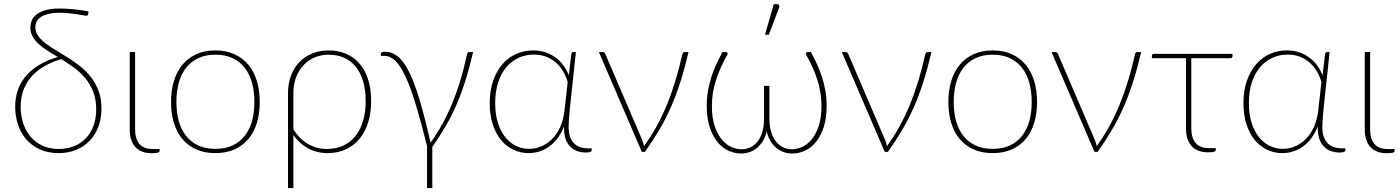

<svg xmlns="http://www.w3.org/2000/svg" viewBox="-20 -750 6912 948"><path d="M415.5 -680.5Q415 -675 412.2 -673.8Q409.5 -672.5 404 -672.5Q401.5 -672.5 389.2 -674.8Q377 -677 359 -679.8Q341 -682.5 319.2 -684.8Q297.5 -687 276 -687Q242 -687 218.8 -681.2Q195.5 -675.5 181.2 -665.8Q167 -656 160.8 -643Q154.5 -630 154.5 -615.5Q154.5 -592 168.5 -572.5Q182.5 -553 205.5 -535.5Q228.5 -518 257.8 -500.8Q287 -483.5 317.8 -464Q348.5 -444.5 377.8 -421Q407 -397.5 430 -367.8Q453 -338 467 -300.2Q481 -262.5 481 -214.5Q481 -163 465 -122.2Q449 -81.5 420.8 -53Q392.5 -24.5 354 -9.2Q315.5 6 270 6Q217 6 176.8 -12.5Q136.5 -31 109.5 -62.2Q82.5 -93.5 68.8 -135Q55 -176.5 55 -223Q55 -269 69 -307.8Q83 -346.5 110 -377.2Q137 -408 176 -431Q215 -454 265.5 -468.5Q238.5 -484.5 214 -500Q189.5 -515.5 170.8 -532.8Q152 -550 141 -569.8Q130 -589.5 130 -614Q130 -632 137 -649Q144 -666 161 -679Q178 -692 205.8 -700Q233.5 -708 275.5 -708Q289 -708 306.5 -707Q324 -706 342.8 -704.2Q361.5 -702.5 380.5 -699.8Q399.5 -697 417 -693.5ZM455 -211Q455 -260 440 -297.5Q425 -335 400.8 -364.2Q376.5 -393.5 345.5 -416Q314.5 -438.5 283 -458Q241 -446 204.2 -426Q167.5 -406 140.2 -377Q113 -348 97.5 -309.8Q82 -271.5 82 -222.5Q82 -181.5 93.8 -143.8Q105.5 -106 129 -77.2Q152.5 -48.5 187.8 -31.5Q223 -14.5 270 -14.5Q311 -14.5 345 -28Q379 -41.5 403.5 -66.8Q428 -92 441.5 -128.5Q455 -165 455 -211Z M620.5 -493H647V-112Q647 -64 668.5 -39Q690 -14 736.5 -14H768V-5Q768 0.5 760.2 3.5Q752.5 6.5 729.5 6.5Q676 6.5 648.2 -24Q620.5 -54.5 620.5 -111Z M1043.5 -501Q1096 -501 1136.8 -482.8Q1177.5 -464.5 1205.5 -431.2Q1233.5 -398 1248 -351Q1262.5 -304 1262.5 -246.5Q1262.5 -189 1248 -142.2Q1233.5 -95.5 1205.5 -62.5Q1177.5 -29.5 1136.8 -11.8Q1096 6 1043.5 6Q991 6 950.2 -11.8Q909.5 -29.5 881.5 -62.5Q853.5 -95.5 839 -142.2Q824.5 -189 824.5 -246.5Q824.5 -304 839 -351Q853.5 -398 881.5 -431.2Q909.5 -464.5 950.2 -482.8Q991 -501 1043.5 -501ZM1043.5 -15Q1091.5 -15 1127.5 -31.5Q1163.5 -48 1187.8 -78.5Q1212 -109 1224 -151.5Q1236 -194 1236 -246.5Q1236 -299 1224 -342Q1212 -385 1187.8 -415.8Q1163.5 -446.5 1127.5 -463.2Q1091.5 -480 1043.5 -480Q995.5 -480 959.5 -463.2Q923.5 -446.5 899.2 -415.8Q875 -385 863 -342Q851 -299 851 -246.5Q851 -194 863 -151.5Q875 -109 899.2 -78.5Q923.5 -48 959.5 -31.5Q995.5 -15 1043.5 -15Z M1402 -289Q1402 -338 1417 -377.2Q1432 -416.5 1458.8 -444Q1485.5 -471.5 1522.5 -486.2Q1559.5 -501 1603 -501Q1648 -501 1686.2 -485.5Q1724.5 -470 1752.8 -438.8Q1781 -407.5 1796.8 -360.2Q1812.5 -313 1812.5 -249.5Q1812.5 -195.5 1798.8 -149Q1785 -102.5 1757.8 -68Q1730.5 -33.5 1690.2 -13.8Q1650 6 1597 6Q1544.5 6 1501 -17.8Q1457.5 -41.5 1428.5 -83.5V178.5H1402ZM1428.5 -111.5Q1460 -62.5 1502 -38.5Q1544 -14.5 1593 -14.5Q1641.5 -14.5 1677.5 -32.2Q1713.5 -50 1737.5 -81.5Q1761.5 -113 1773.5 -156Q1785.5 -199 1785.5 -249.5Q1785.5 -308 1772 -351.5Q1758.5 -395 1734.2 -423.5Q1710 -452 1676.5 -466Q1643 -480 1603 -480Q1566 -480 1534.2 -466.8Q1502.5 -453.5 1479 -428.8Q1455.5 -404 1442 -368.5Q1428.5 -333 1428.5 -289Z M2088.5 178.5V-29Q2059 -148 2033.2 -232.5Q2007.5 -317 1982.8 -370.8Q1958 -424.5 1932.8 -449.2Q1907.5 -474 1880 -474H1860.5V-484Q1860.5 -488 1864 -491.2Q1867.5 -494.5 1881 -494.5Q1915.5 -494.5 1944.2 -471.5Q1973 -448.5 1999.5 -395.8Q2026 -343 2051.8 -257Q2077.5 -171 2106 -45.5Q2138.5 -91 2165 -139.2Q2191.5 -187.5 2213.2 -240.5Q2235 -293.5 2252.8 -352.2Q2270.5 -411 2285 -477.5Q2286.5 -487 2289.8 -490Q2293 -493 2297.5 -493H2316Q2297.5 -413.5 2277.5 -350.5Q2257.5 -287.5 2233.8 -232.8Q2210 -178 2180.8 -127.8Q2151.5 -77.5 2114.5 -24V178.5Z M2765 -126Q2739.5 -61.5 2693.2 -27.8Q2647 6 2589.5 6Q2550 6 2515 -10.5Q2480 -27 2454 -58.5Q2428 -90 2413 -136Q2398 -182 2398 -241Q2398 -303 2415 -351.5Q2432 -400 2461 -433.2Q2490 -466.5 2529 -483.8Q2568 -501 2612.5 -501Q2647.5 -501 2676 -490.8Q2704.5 -480.5 2726.8 -463.2Q2749 -446 2764.2 -423.8Q2779.5 -401.5 2788.5 -378L2801 -483Q2803 -493 2811 -493H2823.5L2793.5 -212.5Q2791 -187 2789.2 -163.2Q2787.5 -139.5 2787.5 -123.5Q2787.5 -94.5 2794.8 -74.2Q2802 -54 2815 -41.5Q2828 -29 2845.8 -23.2Q2863.5 -17.5 2885 -17.5H2901.5V-7Q2901.5 -3 2894.5 0Q2887.5 3 2872.5 3Q2851 3 2831.5 -3.5Q2812 -10 2797.2 -24.2Q2782.5 -38.5 2773.8 -61.2Q2765 -84 2765 -116ZM2592.5 -15Q2624 -15 2653.8 -27.8Q2683.5 -40.5 2707.5 -65.2Q2731.5 -90 2747.5 -126.5Q2763.5 -163 2768 -211L2783 -345Q2775.5 -371 2761.8 -395.2Q2748 -419.5 2727.5 -438.5Q2707 -457.5 2679.2 -469Q2651.5 -480.5 2616 -480.5Q2576 -480.5 2541.2 -464.8Q2506.5 -449 2480.5 -418.8Q2454.5 -388.5 2439.8 -343.8Q2425 -299 2425 -241Q2425 -185.5 2438.5 -143.2Q2452 -101 2475 -72.5Q2498 -44 2528.2 -29.5Q2558.5 -15 2592.5 -15Z M3379.5 -493Q3360.5 -411.5 3339.2 -345Q3318 -278.5 3292.2 -220.2Q3266.5 -162 3235 -108.5Q3203.5 -55 3164.5 0H3149L2937 -493H2956Q2961.5 -493 2964.5 -490Q2967.5 -487 2968.5 -484L3151.5 -57.5Q3154 -50 3156.2 -42.8Q3158.5 -35.5 3160 -28.5Q3226.5 -120 3272.5 -232Q3318.5 -344 3348.5 -480Q3350 -487.5 3353.5 -490.2Q3357 -493 3361 -493Z M3469.5 0ZM3640.5 -13Q3666 -13 3686.8 -23.5Q3707.5 -34 3722 -53.2Q3736.5 -72.5 3744.2 -99.8Q3752 -127 3752.5 -161V-326H3779V-164.5Q3779 -130 3786.8 -102Q3794.5 -74 3809 -54.2Q3823.5 -34.5 3844.2 -23.8Q3865 -13 3891 -13Q3911.5 -13 3936.8 -23Q3962 -33 3984 -57.5Q4006 -82 4021 -123.5Q4036 -165 4036 -228Q4036 -292.5 4015.8 -355.5Q3995.5 -418.5 3960 -480Q3957 -486.5 3960.2 -489.8Q3963.5 -493 3967.5 -493H3984Q4000 -463 4014 -432.8Q4028 -402.5 4038.5 -370.2Q4049 -338 4055.2 -303Q4061.5 -268 4061.5 -228Q4061.5 -166.5 4047 -122Q4032.5 -77.5 4008.5 -48.5Q3984.5 -19.5 3954.2 -5.8Q3924 8 3892.5 8Q3872 8 3852.2 1.8Q3832.5 -4.5 3815.5 -17.8Q3798.5 -31 3785.5 -51.5Q3772.5 -72 3765.5 -101Q3758.5 -72 3745.2 -51.5Q3732 -31 3715.2 -17.8Q3698.5 -4.5 3678.8 1.8Q3659 8 3639 8Q3607.5 8 3577 -5.8Q3546.5 -19.5 3522.8 -48.5Q3499 -77.5 3484.2 -122Q3469.5 -166.5 3469.5 -228Q3469.5 -268 3475.8 -303Q3482 -338 3492.5 -370.2Q3503 -402.5 3517 -432.8Q3531 -463 3547 -493H3564Q3567.5 -493 3571 -489.8Q3574.5 -486.5 3571.5 -480Q3536 -418.5 3515.5 -355.5Q3495 -292.5 3495 -228Q3495 -165 3510 -123.5Q3525 -82 3547 -57.5Q3569 -33 3594.2 -23Q3619.5 -13 3640.5 -13ZM3757 -578.5 3800.5 -729.5H3818Q3824 -729.5 3826.8 -724.5Q3829.5 -719.5 3827 -712.5L3776 -578.5Z M4579 -493Q4560 -411.5 4538.8 -345Q4517.5 -278.5 4491.8 -220.2Q4466 -162 4434.5 -108.5Q4403 -55 4364 0H4348.5L4136.5 -493H4155.5Q4161 -493 4164 -490Q4167 -487 4168 -484L4351 -57.5Q4353.5 -50 4355.8 -42.8Q4358 -35.5 4359.5 -28.5Q4426 -120 4472 -232Q4518 -344 4548 -480Q4549.5 -487.5 4553 -490.2Q4556.5 -493 4560.5 -493Z M4881.5 -501Q4934 -501 4974.8 -482.8Q5015.5 -464.5 5043.5 -431.2Q5071.5 -398 5086 -351Q5100.5 -304 5100.5 -246.5Q5100.5 -189 5086 -142.2Q5071.5 -95.5 5043.5 -62.5Q5015.5 -29.5 4974.8 -11.8Q4934 6 4881.5 6Q4829 6 4788.2 -11.8Q4747.5 -29.5 4719.5 -62.5Q4691.5 -95.5 4677 -142.2Q4662.5 -189 4662.5 -246.5Q4662.5 -304 4677 -351Q4691.5 -398 4719.5 -431.2Q4747.5 -464.5 4788.2 -482.8Q4829 -501 4881.5 -501ZM4881.5 -15Q4929.5 -15 4965.5 -31.5Q5001.5 -48 5025.8 -78.5Q5050 -109 5062 -151.5Q5074 -194 5074 -246.5Q5074 -299 5062 -342Q5050 -385 5025.8 -415.8Q5001.5 -446.5 4965.5 -463.2Q4929.5 -480 4881.5 -480Q4833.5 -480 4797.5 -463.2Q4761.5 -446.5 4737.2 -415.8Q4713 -385 4701 -342Q4689 -299 4689 -246.5Q4689 -194 4701 -151.5Q4713 -109 4737.2 -78.5Q4761.5 -48 4797.5 -31.5Q4833.5 -15 4881.5 -15Z M5614.5 -493Q5595.5 -411.5 5574.2 -345Q5553 -278.5 5527.2 -220.2Q5501.5 -162 5470 -108.5Q5438.5 -55 5399.5 0H5384L5172 -493H5191Q5196.5 -493 5199.5 -490Q5202.5 -487 5203.5 -484L5386.5 -57.5Q5389 -50 5391.2 -42.8Q5393.5 -35.5 5395 -28.5Q5461.5 -120 5507.5 -232Q5553.5 -344 5583.5 -480Q5585 -487.5 5588.5 -490.2Q5592 -493 5596 -493Z M5667.5 -474.5Q5667.5 -484 5678 -484H6065.5V-473.5Q6065.5 -462.5 6054 -462.5H5862V-116.5Q5862 -68.5 5883.8 -43.5Q5905.5 -18.5 5951.5 -18.5H5983V-9.5Q5983 -4 5975.5 -1Q5968 2 5945 2Q5891.5 2 5863.8 -28.5Q5836 -59 5836 -115.5V-462.5H5667.5Z M6486.5 -126Q6461 -61.5 6414.8 -27.8Q6368.5 6 6311 6Q6271.5 6 6236.5 -10.5Q6201.5 -27 6175.5 -58.5Q6149.5 -90 6134.5 -136Q6119.5 -182 6119.5 -241Q6119.5 -303 6136.5 -351.5Q6153.5 -400 6182.5 -433.2Q6211.5 -466.5 6250.5 -483.8Q6289.5 -501 6334 -501Q6369 -501 6397.5 -490.8Q6426 -480.5 6448.2 -463.2Q6470.5 -446 6485.8 -423.8Q6501 -401.5 6510 -378L6522.5 -483Q6524.5 -493 6532.5 -493H6545L6515 -212.5Q6512.5 -187 6510.8 -163.2Q6509 -139.5 6509 -123.5Q6509 -94.5 6516.2 -74.2Q6523.5 -54 6536.5 -41.5Q6549.5 -29 6567.2 -23.2Q6585 -17.5 6606.5 -17.5H6623V-7Q6623 -3 6616 0Q6609 3 6594 3Q6572.5 3 6553 -3.5Q6533.5 -10 6518.8 -24.2Q6504 -38.5 6495.2 -61.2Q6486.5 -84 6486.5 -116ZM6314 -15Q6345.5 -15 6375.2 -27.8Q6405 -40.5 6429 -65.2Q6453 -90 6469 -126.5Q6485 -163 6489.5 -211L6504.5 -345Q6497 -371 6483.2 -395.2Q6469.5 -419.5 6449 -438.5Q6428.5 -457.5 6400.8 -469Q6373 -480.5 6337.5 -480.5Q6297.5 -480.5 6262.8 -464.8Q6228 -449 6202 -418.8Q6176 -388.5 6161.2 -343.8Q6146.5 -299 6146.5 -241Q6146.5 -185.5 6160 -143.2Q6173.5 -101 6196.5 -72.5Q6219.5 -44 6249.8 -29.5Q6280 -15 6314 -15Z M6718.5 -493H6745V-112Q6745 -64 6766.5 -39Q6788 -14 6834.5 -14H6866V-5Q6866 0.5 6858.2 3.5Q6850.5 6.5 6827.5 6.5Q6774 6.5 6746.2 -24Q6718.5 -54.5 6718.5 -111Z"/></svg>

Font: Lato Thin
Style: Regular
Weight: 200
Designer: Lukasz Dziedzic
Foundry: tyPoland Lukasz Dziedzic
Version: Version 2.007; 2014-02-27